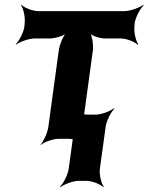

<svg xmlns="http://www.w3.org/2000/svg" viewBox="-20 -574 614 794"><path d="M536 -465 537 -478C540 -502 560 -539 574 -552L572 -554C557 -542 518 -528 494 -528H139C115 -528 80 -542 69 -554L67 -552C77 -539 85 -502 82 -478L81 -465C78 -441 59 -404 45 -391L46 -389C61 -401 100 -415 124 -415H187C207 -415 245 -426 259 -439L257 -441C242 -429 226 -389 223 -365L180 -50C177 -26 160 11 148 24V26C161 14 199 0 223 0H264C288 0 321 14 330 26L333 24C325 11 318 -26 321 -50L364 -365C367 -389 361 -429 350 -441L348 -439C358 -426 393 -415 413 -415H479C503 -415 538 -401 549 -389L552 -391C542 -404 533 -441 536 -465ZM393 124 417 -50C420 -74 439 -111 453 -124L451 -126C436 -114 398 -100 377 -100H342C321 -100 285 -114 274 -126L272 -124C282 -111 291 -74 288 -50L264 124C261 148 242 185 228 198L230 200C245 188 283 174 304 174H339C360 174 396 188 407 200L409 198C399 185 390 148 393 124Z"/></svg>

Font: Asimov
Style: EdgeNarIt
Weight: 500
Designer: Google
Version: Version 2.000980: 2014